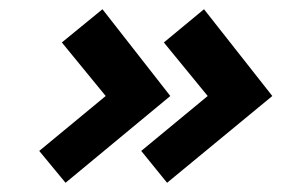

<svg xmlns="http://www.w3.org/2000/svg" viewBox="-20 -476 610 416"><path d="M209 -268 65 -149 122 -80 349 -268 202 -456 114 -384ZM430 -268 286 -149 342 -80 570 -268 422 -456 335 -384Z"/></svg>

Font: Advent Pro Black
Style: Italic
Weight: 900
Italic angle: -12°
Version: Version 3.000